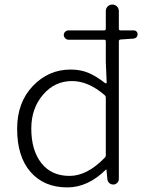

<svg xmlns="http://www.w3.org/2000/svg" viewBox="-20 -815 644 848"><path d="M441.4 -117.2Q447.3 -122.1 447.3 -128.9V-383.8Q447.3 -390.6 441.4 -395.5Q370.1 -457 297.9 -457Q221.7 -457 169.9 -396.5Q118.2 -335.9 118.2 -247.1Q118.2 -151.4 162.6 -94.7Q207 -38.1 287.1 -38.1Q364.3 -38.1 441.4 -117.2ZM570.3 -680.7Q578.1 -680.7 583 -675.8Q587.9 -670.9 587.9 -663.6Q587.9 -656.2 583 -650.9Q578.1 -645.5 570.3 -644.5L512.7 -640.6Q504.9 -639.6 504.9 -632.8V-24.4Q504.9 -14.6 497.6 -7.3Q490.2 0 480.5 0Q469.7 0 462.4 -6.8Q455.1 -13.7 454.1 -24.4L450.2 -65.4Q450.2 -66.4 449.2 -66.4Q448.2 -66.4 447.3 -65.4Q368.2 12.7 277.3 12.7Q174.8 12.7 115.2 -55.2Q55.7 -123 55.7 -246.1Q55.7 -362.3 125 -435.1Q194.3 -507.8 292 -507.8Q335.9 -507.8 370.6 -493.2Q405.3 -478.5 445.3 -447.3Q447.3 -446.3 449.2 -447.3Q451.2 -448.2 451.2 -450.2L447.3 -540V-632.8Q447.3 -639.6 439.5 -639.6H282.2Q274.4 -639.6 268.1 -646Q261.7 -652.3 261.7 -660.6Q261.7 -668.9 268.1 -674.8Q274.4 -680.7 282.2 -680.7H439.5Q447.3 -680.7 447.3 -688.5V-765.6Q447.3 -778.3 455.6 -786.6Q463.9 -794.9 476.1 -794.9Q488.3 -794.9 496.6 -786.6Q504.9 -778.3 504.9 -765.6V-688.5Q504.9 -680.7 512.7 -680.7Z"/></svg>

Font: Gen Jyuu Gothic P Light
Style: Regular
Weight: 200
Designer: [Source Han Sans]
Ryoko NISHIZUKA  (kana & ideographs); Paul D. Hunt (Latin, Greek & Cyrillic); Wenlong ZHANG  (bopomofo
Version: Version 1.002.20150607